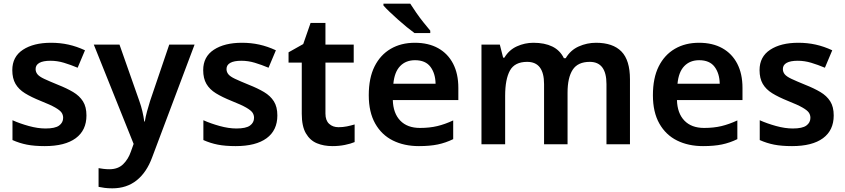

<svg xmlns="http://www.w3.org/2000/svg" viewBox="-20 -786 4602 1046"><path d="M451 -157Q451 -76 392.5 -33Q334 10 224 10Q167 10 126.5 2Q86 -6 48 -23V-131Q88 -113 137 -99.5Q186 -86 228 -86Q280 -86 302 -102Q324 -118 324 -144Q324 -160 315.5 -172.5Q307 -185 281 -200Q255 -215 202 -236Q150 -257 116 -278Q82 -299 64.5 -329Q47 -359 47 -404Q47 -477 105 -515Q163 -553 258 -553Q308 -553 353 -543Q398 -533 443 -512L403 -417Q365 -433 328.5 -444Q292 -455 255 -455Q215 -455 194.5 -443.5Q174 -432 174 -410Q174 -394 184 -381.5Q194 -369 220.5 -356.5Q247 -344 296 -324Q344 -305 378.5 -284.5Q413 -264 432 -234Q451 -204 451 -157Z M491 -543H631L739 -236Q749 -208 755.5 -180.5Q762 -153 766 -124H769Q773 -150 781 -179Q789 -208 798 -237L902 -543H1040L809 71Q779 153 724.5 196.5Q670 240 592 240Q568 240 549.5 237.5Q531 235 517 232V130Q528 132 543.5 134Q559 136 576 136Q623 136 651 108.5Q679 81 693 40L708 -2Z M1491 -157Q1491 -76 1432.5 -33Q1374 10 1264 10Q1207 10 1166.5 2Q1126 -6 1088 -23V-131Q1128 -113 1177 -99.5Q1226 -86 1268 -86Q1320 -86 1342 -102Q1364 -118 1364 -144Q1364 -160 1355.5 -172.5Q1347 -185 1321 -200Q1295 -215 1242 -236Q1190 -257 1156 -278Q1122 -299 1104.5 -329Q1087 -359 1087 -404Q1087 -477 1145 -515Q1203 -553 1298 -553Q1348 -553 1393 -543Q1438 -533 1483 -512L1443 -417Q1405 -433 1368.5 -444Q1332 -455 1295 -455Q1255 -455 1234.5 -443.5Q1214 -432 1214 -410Q1214 -394 1224 -381.5Q1234 -369 1260.5 -356.5Q1287 -344 1336 -324Q1384 -305 1418.5 -284.5Q1453 -264 1472 -234Q1491 -204 1491 -157Z M1824 -93Q1848 -93 1870 -97.5Q1892 -102 1912 -108V-12Q1891 -3 1859 3.5Q1827 10 1791 10Q1744 10 1706.5 -5.5Q1669 -21 1646.5 -59.5Q1624 -98 1624 -166V-445H1552V-501L1632 -546L1672 -661H1753V-543H1907V-445H1753V-167Q1753 -130 1773 -111.5Q1793 -93 1824 -93Z M2240 -553Q2314 -553 2367 -523.5Q2420 -494 2448.5 -439Q2477 -384 2477 -307V-241H2120Q2122 -169 2160.5 -129Q2199 -89 2268 -89Q2320 -89 2362 -99Q2404 -109 2449 -130V-28Q2408 -8 2365 1Q2322 10 2262 10Q2182 10 2120.5 -20.5Q2059 -51 2024 -113Q1989 -175 1989 -267Q1989 -361 2020.5 -424Q2052 -487 2108.5 -520Q2165 -553 2240 -553ZM2241 -458Q2191 -458 2160 -426Q2129 -394 2123 -330H2353Q2352 -386 2325 -422Q2298 -458 2241 -458ZM2215 -766Q2229 -744 2248 -716.5Q2267 -689 2287.5 -663.5Q2308 -638 2324 -619V-606H2238Q2220 -619 2196 -638.5Q2172 -658 2147.5 -680Q2123 -702 2102 -722Q2081 -742 2069 -756V-766Z M3227 -553Q3319 -553 3365.5 -505.5Q3412 -458 3412 -354V0H3284V-328Q3284 -449 3193 -449Q3128 -449 3100 -406Q3072 -363 3072 -281V0H2944V-328Q2944 -449 2852 -449Q2784 -449 2758 -401.5Q2732 -354 2732 -264V0H2603V-543H2703L2721 -472H2728Q2753 -514 2796 -533.5Q2839 -553 2886 -553Q2947 -553 2989 -532.5Q3031 -512 3052 -469H3062Q3088 -513 3133 -533Q3178 -553 3227 -553Z M3788 -553Q3862 -553 3915 -523.5Q3968 -494 3996.5 -439Q4025 -384 4025 -307V-241H3668Q3670 -169 3708.5 -129Q3747 -89 3816 -89Q3868 -89 3910 -99Q3952 -109 3997 -130V-28Q3956 -8 3913 1Q3870 10 3810 10Q3730 10 3668.5 -20.5Q3607 -51 3572 -113Q3537 -175 3537 -267Q3537 -361 3568.5 -424Q3600 -487 3656.5 -520Q3713 -553 3788 -553ZM3789 -458Q3739 -458 3708 -426Q3677 -394 3671 -330H3901Q3900 -386 3873 -422Q3846 -458 3789 -458Z M4522 -157Q4522 -76 4463.5 -33Q4405 10 4295 10Q4238 10 4197.5 2Q4157 -6 4119 -23V-131Q4159 -113 4208 -99.5Q4257 -86 4299 -86Q4351 -86 4373 -102Q4395 -118 4395 -144Q4395 -160 4386.5 -172.5Q4378 -185 4352 -200Q4326 -215 4273 -236Q4221 -257 4187 -278Q4153 -299 4135.5 -329Q4118 -359 4118 -404Q4118 -477 4176 -515Q4234 -553 4329 -553Q4379 -553 4424 -543Q4469 -533 4514 -512L4474 -417Q4436 -433 4399.5 -444Q4363 -455 4326 -455Q4286 -455 4265.5 -443.5Q4245 -432 4245 -410Q4245 -394 4255 -381.5Q4265 -369 4291.5 -356.5Q4318 -344 4367 -324Q4415 -305 4449.5 -284.5Q4484 -264 4503 -234Q4522 -204 4522 -157Z"/></svg>

Font: Noto Sans Adlam Unjoined SemiBold
Style: Regular
Weight: 600
Version: Version 3.001